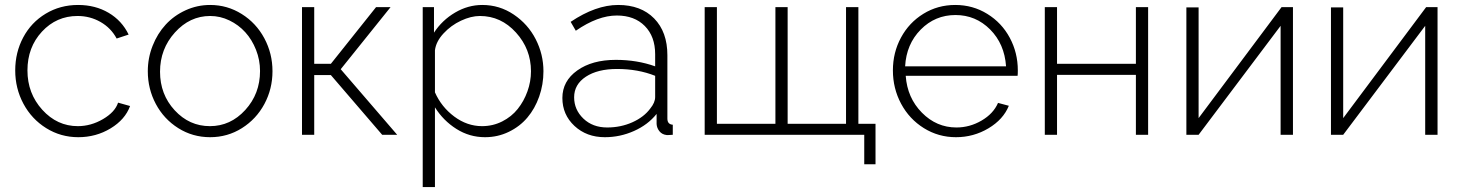

<svg xmlns="http://www.w3.org/2000/svg" viewBox="-20 -549 5952 782"><path d="M298.8 9.8Q227.5 9.8 168.2 -27.1Q108.9 -64 75.4 -126.5Q42 -189 42 -262.2Q42 -335.4 74.5 -396.5Q106.9 -457.5 166 -493.2Q225.1 -528.8 297.9 -528.8Q368.2 -528.8 422.4 -496.8Q476.6 -464.8 503.9 -408.2L455.1 -392.1Q432.1 -435.1 389.4 -459.5Q346.7 -483.9 295.9 -483.9Q210 -483.9 150.9 -420.2Q91.8 -356.4 91.8 -262.2Q91.8 -168.5 152.3 -101.8Q212.9 -35.2 296.9 -35.2Q350.6 -35.2 399.7 -64Q448.7 -92.8 460.9 -130.9L509.8 -117.2Q489.7 -62 430.4 -26.1Q371.1 9.8 298.8 9.8Z M582 -258.8Q582 -313 601.6 -362.5Q621.1 -412.1 654.8 -448.7Q688.5 -485.4 735.8 -507.1Q783.2 -528.8 835.9 -528.8Q905.8 -528.8 964.6 -491.9Q1023.4 -455.1 1056.6 -393.1Q1089.8 -331.1 1089.8 -258.8Q1089.8 -187 1056.9 -125.5Q1023.9 -64 965.3 -27.1Q906.7 9.8 835.9 9.8Q764.6 9.8 706.1 -27.1Q647.5 -64 614.7 -125.5Q582 -187 582 -258.8ZM1039.1 -259.8Q1039.1 -304.7 1022.7 -346.2Q1006.3 -387.7 979 -417.7Q951.7 -447.8 914.3 -465.8Q877 -483.9 835.9 -483.9Q752.9 -483.9 692.4 -416.7Q631.8 -349.6 631.8 -256.8Q631.8 -164.6 691.4 -99.9Q751 -35.2 835 -35.2Q918.9 -35.2 979 -101.1Q1039.1 -167 1039.1 -259.8Z M1210 0V-520H1259.8V-289.1H1327.6L1511.7 -520H1570.8L1367.7 -267.1L1597.7 0H1536.6L1327.6 -243.2H1259.8V0Z M1751.5 -111.8V212.9H1701.7V-520H1747.6V-416Q1780.8 -466.8 1833.5 -497.8Q1886.2 -528.8 1944.3 -528.8Q2014.6 -528.8 2072.5 -489.7Q2130.4 -450.7 2161.9 -389.2Q2193.4 -327.6 2193.4 -258.8Q2193.4 -204.6 2176 -155.5Q2158.7 -106.4 2127.9 -70.1Q2097.2 -33.7 2052.2 -12Q2007.3 9.8 1955.6 9.8Q1892.1 9.8 1838.9 -23.9Q1785.6 -57.6 1751.5 -111.8ZM2142.6 -258.8Q2142.6 -349.1 2081.5 -416.5Q2020.5 -483.9 1934.6 -483.9Q1898.4 -483.9 1857.7 -464.8Q1816.9 -445.8 1786.4 -412.8Q1755.9 -379.9 1751.5 -344.2V-172.9Q1777.8 -113.3 1830.3 -74.2Q1882.8 -35.2 1943.4 -35.2Q1987.3 -35.2 2025.4 -54.4Q2063.5 -73.7 2088.6 -105.2Q2113.8 -136.7 2128.2 -176.8Q2142.6 -216.8 2142.6 -258.8Z M2270.5 -149.9Q2270.5 -218.8 2331.1 -262Q2391.6 -305.2 2488.3 -305.2Q2574.7 -305.2 2648.4 -278.8V-328.1Q2648.4 -400.4 2606.2 -443.1Q2564 -485.8 2492.2 -485.8Q2415 -485.8 2325.2 -423.8L2304.2 -460Q2406.7 -528.8 2497.6 -528.8Q2590.3 -528.8 2644.3 -473.9Q2698.2 -418.9 2698.2 -324.2V-65.9Q2698.2 -42.5 2720.2 -41V0Q2698.2 1.5 2695.3 1Q2676.8 -1 2666 -14.2Q2655.3 -27.3 2654.3 -43.9V-85Q2618.7 -40.5 2562 -15.4Q2505.4 9.8 2443.4 9.8Q2369.1 9.8 2319.8 -36.1Q2270.5 -82 2270.5 -149.9ZM2628.4 -106.9Q2648.4 -131.3 2648.4 -153.8V-240.2Q2578.6 -268.1 2493.2 -268.1Q2414.1 -268.1 2366.2 -236.6Q2318.4 -205.1 2318.4 -152.8Q2318.4 -102.1 2356.2 -65.9Q2394 -29.8 2453.1 -29.8Q2508.3 -29.8 2555.7 -51Q2603 -72.3 2628.4 -106.9Z M3500 120.1V0H2850.1V-520H2899.9V-44.9H3138.2V-520H3188V-44.9H3425.8V-520H3476.1V-44.9H3545.9V120.1Z M3873.5 9.8Q3802.2 9.8 3742.9 -27.1Q3683.6 -64 3650.1 -126.5Q3616.7 -189 3616.7 -262.2Q3616.7 -335 3649.7 -396Q3682.6 -457 3741 -492.9Q3799.3 -528.8 3870.6 -528.8Q3942.4 -528.8 4001.2 -492.4Q4060.1 -456.1 4092.8 -395Q4125.5 -334 4125.5 -262.2Q4125.5 -245.1 4124.5 -240.2H3668.9Q3675.3 -150.4 3734.9 -90.1Q3794.4 -29.8 3875.5 -29.8Q3929.7 -29.8 3977.8 -57.9Q4025.9 -85.9 4044.9 -129.9L4088.9 -118.2Q4066.4 -62.5 4005.9 -26.4Q3945.3 9.8 3873.5 9.8ZM3666.5 -278.8H4077.6Q4071.3 -370.1 4012.7 -429Q3954.1 -487.8 3871.6 -487.8Q3788.6 -487.8 3730 -428.5Q3671.4 -369.1 3666.5 -278.8Z M4235.4 0V-520H4285.2V-289.1H4606.4V-520H4656.2V0H4606.4V-244.1H4285.2V0Z M4812 0V-519H4861.8V-67.9L5199.7 -520H5246.1V0H5195.8V-443.8L4861.8 0Z M5400.9 0V-519H5450.7V-67.9L5788.6 -520H5835V0H5784.7V-443.8L5450.7 0Z"/></svg>

Font: Rawline Light
Style: Regular
Weight: 300
Designer: Matt McInerney, Pablo Impallari, Rodrigo Fuenzalida
Foundry: Matt McInerney, Pablo Impallari, Rodrigo Fuenzalida
Version: Version 4.020;PS 004.020;hotconv 1.0.88;makeotf.lib2.5.64775